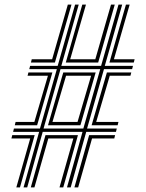

<svg xmlns="http://www.w3.org/2000/svg" viewBox="-20 -820 639 840"><path d="M83 0 151.2 -243.2H37.4L40.9 -257.6H154.8L228.7 -517.5H108L111.8 -531.9H232.4L308.5 -800H324.4L248.3 -531.9H422.3L498.5 -800H514.6L438.5 -531.9H561.8L558 -517.5H434.9L360.9 -257.6H490.9L487.3 -243.2H357.3L289.2 0H273L341 -243.2H166.9L99 0ZM170.5 -257.6H344.6L418.5 -517.5H244.7ZM190 -272 256.8 -503.1H398.6L331.8 -272ZM209.5 -286.4H319.2L378.6 -488.7H269ZM115.3 -546.3 118.9 -560.7H208.1L276.8 -800H292.8L220.2 -546.3ZM44.7 -272 48.2 -286.4H130.3L189.7 -488.7H100.6L104.4 -503.1H209.2L142.4 -272ZM51.4 0 112.2 -214.3H30L33.6 -228.7H131.7L67.3 0ZM267.8 -546.3 340.1 -800H356.1L287.1 -560.7H397L465.7 -800H482.1L409.5 -546.3ZM114.7 0 179 -228.7H321L256.7 0H240.3L300.9 -214.3H191.4L130.6 0ZM458.7 -546.3 531 -800H547.3L478.4 -560.7H568.9L565.3 -546.3ZM380.8 -272 447.7 -503.1H554.4L550.6 -488.7H460.3L400.8 -286.4H498.2L494.7 -272ZM305.5 0 369.9 -228.7H483.6L480 -214.3H382.7L321.9 0Z"/></svg>

Font: Big Shoulders Inline Text Thin
Style: Regular
Weight: 100
Designer: Patric King
Foundry: XO Type Co
Version: Version 2.002